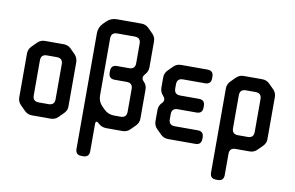

<svg xmlns="http://www.w3.org/2000/svg" viewBox="-90 -874 1925 1255"><g transform="rotate(10 872.5 -246.0)"><path d="M103 -11Q123 9 152 9H276Q305 9 325 -11L357 -43Q379 -65 377 -93V-383Q377 -411 357 -433L325 -465Q305 -485 276 -485H152Q123 -485 103 -465L70 -432Q50 -412 50 -383V-93Q50 -64 70 -44ZM141 -122V-354Q141 -394 181 -394H246Q286 -394 286 -354V-122Q286 -82 246 -82H181Q141 -82 141 -122Z M477 174Q477 214 517 214H528Q568 214 568 174V-6Q568 -24 577 -24Q582 -24 591 -15Q613 7 645 7H753Q782 7 802 -13L834 -45Q854 -65 854 -94V-285Q854 -315 834 -335L832 -337Q822 -347 822 -359Q822 -372 834 -384Q854 -406 854 -434V-605Q854 -634 834 -654L802 -686Q782 -706 753 -706H590Q550 -706 522 -678L505 -661Q477 -633 477 -593ZM613 -111 596 -128Q568 -156 568 -196V-575Q568 -615 608 -615H724Q764 -615 764 -575V-445Q764 -405 724 -405H644Q604 -405 604 -365V-354Q604 -314 644 -314H724Q764 -314 764 -274V-123Q764 -83 724 -83H681Q641 -83 613 -111Z M1006 -13Q1026 7 1055 7H1236Q1276 7 1276 -33V-43Q1276 -83 1236 -83H1084Q1044 -83 1044 -123V-156Q1044 -196 1084 -196H1208Q1248 -196 1248 -236V-247Q1248 -287 1208 -287H1084Q1044 -287 1044 -327V-354Q1044 -394 1084 -394H1230Q1270 -394 1270 -434V-445Q1270 -485 1230 -485H1055Q1026 -485 1006 -465L974 -433Q954 -413 954 -384V-316Q954 -288 974 -266Q986 -254 986 -241Q986 -229 976 -219L974 -217Q954 -197 954 -167V-94Q954 -65 974 -45Z M1461 -137V-355Q1461 -395 1501 -395H1565Q1605 -395 1605 -355V-137Q1605 -97 1565 -97H1501Q1461 -97 1461 -137ZM1410 214H1421Q1461 214 1461 174V34Q1461 -6 1501 -6H1594Q1623 -6 1643 -26L1675 -58Q1697 -80 1695 -108V-384Q1695 -413 1675 -433L1643 -465Q1623 -485 1594 -485H1471Q1442 -485 1422 -465L1390 -433Q1370 -413 1370 -384V174Q1370 214 1410 214Z"/></g></svg>

Font: WD-XL Lubrifont TC
Style: Regular
Weight: 400
Designer: [WD-XL Lubrifont] Copyright 2020-2022 (c) NightFurySL2001, Skr-ZERO; [ZCOOL QingKe HuangYou] Copyright 2018-2022 (c) The
Version: Version 2.001;hotconv 1.1.1;makeotfexe 2.6.0